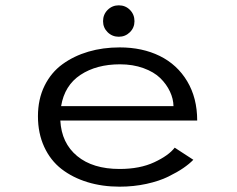

<svg xmlns="http://www.w3.org/2000/svg" viewBox="-20 -690 890 721"><path d="M367 -610.5Q367 -635.5 384.2 -652.8Q401.5 -670 426 -670Q451 -670 468 -652.8Q485 -635.5 485 -610.5Q485 -586 467.8 -569Q450.5 -552 426 -552Q401.5 -552 384.2 -569Q367 -586 367 -610.5ZM706 -90Q691 -74.5 668.5 -59Q646 -43.5 612 -26.8Q578 -10 530 0.5Q482 11 429 11Q364 11 308.5 -6Q253 -23 211.2 -55.2Q169.5 -87.5 146 -138.5Q122.5 -189.5 122.5 -253.5Q122.5 -317.5 147.2 -367.8Q172 -418 214.8 -449Q257.5 -480 312 -496Q366.5 -512 429.5 -512Q514.5 -512 580 -479.8Q645.5 -447.5 683 -384.8Q720.5 -322 720.5 -237.5H206.5Q211 -152.5 269.8 -104Q328.5 -55.5 429 -55.5Q505.5 -55.5 559.5 -80.8Q613.5 -106 636 -135.5ZM430.5 -448.5Q342.5 -448.5 282.5 -409Q222.5 -369.5 209.5 -291.5H631.5Q631 -319 618.2 -346.2Q605.5 -373.5 581.8 -396.8Q558 -420 518.5 -434.2Q479 -448.5 430.5 -448.5Z"/></svg>

Font: League Mono Wide Light
Style: Regular
Weight: 300
Width: 8
Designer: Tyler Finck
Foundry: The League of Moveable Type / Tyler Finck
Version: Version 2.210